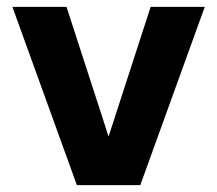

<svg xmlns="http://www.w3.org/2000/svg" viewBox="-20 -537 629 557"><path d="M203 0 16 -517H173L295 -141L417 -517H574L387 0Z"/></svg>

Font: DM Sans 11pt Black
Style: Regular
Weight: 900
Version: Version 4.004;gftools[0.9.30]